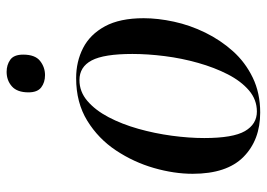

<svg xmlns="http://www.w3.org/2000/svg" viewBox="-133 -663 806 580"><g transform="rotate(-90 270.0 -373.0)"><path d="M220 10Q137 10 86 -40.5Q35 -91 35 -194Q35 -250 52.5 -311Q70 -372 105.5 -425.5Q141 -479 195.5 -512.5Q250 -546 324 -546Q374 -546 415 -525Q456 -504 480.5 -459Q505 -414 505 -342Q505 -299 494.5 -250.5Q484 -202 461.5 -156Q439 -110 405.5 -72.5Q372 -35 325.5 -12.5Q279 10 220 10ZM223 0Q259 0 287 -24Q315 -48 335.5 -88Q356 -128 370 -177.5Q384 -227 390.5 -278.5Q397 -330 397 -376Q397 -462 377.5 -499Q358 -536 318 -536Q283 -536 255 -512Q227 -488 206 -448Q185 -408 171 -358.5Q157 -309 150 -257Q143 -205 143 -159Q143 -72 164 -36Q185 0 223 0ZM333 -640Q311 -640 296 -651.5Q281 -663 281 -690Q281 -724 299 -740Q317 -756 343 -756Q364 -756 379.5 -745Q395 -734 395 -706Q395 -670 376 -655Q357 -640 333 -640Z"/></g></svg>

Font: Noto Serif Display SemiCondensed Medium
Style: Italic
Weight: 500
Width: 4
Italic angle: -12°
Designer: Monotype Design Team
Foundry: Monotype Imaging Inc.
Version: Version 2.009